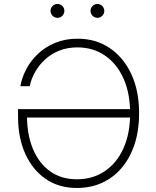

<svg xmlns="http://www.w3.org/2000/svg" viewBox="-20 -931 780 961"><path d="M364.7 9.8Q273.9 9.8 208 -35.9Q142.1 -81.5 106.2 -161.9Q70.3 -242.2 70.3 -346.2V-384.8H643.1V-342.8H99.6L115.2 -350.1Q115.2 -257.3 144.8 -185.8Q174.3 -114.3 230.2 -74Q286.1 -33.7 364.7 -33.7Q444.8 -33.7 504.9 -74.5Q564.9 -115.2 598.1 -189.2Q631.3 -263.2 631.3 -363.3Q631.3 -464.4 597.9 -538.6Q564.5 -612.8 504.9 -653.3Q445.3 -693.8 367.7 -693.8Q317.4 -693.8 276.6 -677.5Q235.8 -661.1 205.6 -633.3Q175.3 -605.5 155.8 -570.8Q136.2 -536.1 128.9 -499.5H82Q89.4 -543 111.8 -585.4Q134.3 -627.9 170.7 -662.1Q207 -696.3 256.6 -716.8Q306.2 -737.3 367.7 -737.3Q459.5 -737.3 528.8 -690.7Q598.1 -644 637.2 -560.3Q676.3 -476.6 676.3 -363.3Q676.3 -279.3 654.1 -210.7Q631.8 -142.1 590.8 -92.8Q549.8 -43.5 492.4 -16.8Q435.1 9.8 364.7 9.8ZM467.8 -841.8Q453.6 -841.8 443.4 -852.1Q433.1 -862.3 433.1 -876.5Q433.1 -891.1 443.4 -901.1Q453.6 -911.1 467.8 -911.1Q481.9 -911.1 491.9 -900.9Q502 -890.6 502 -876.5Q502 -862.3 491.9 -852.1Q481.9 -841.8 467.8 -841.8ZM267.6 -841.8Q253.4 -841.8 243.2 -852.1Q232.9 -862.3 232.9 -876.5Q232.9 -891.1 243.2 -901.1Q253.4 -911.1 267.6 -911.1Q282.2 -911.1 292.2 -900.9Q302.2 -890.6 302.2 -876.5Q302.2 -862.3 292.2 -852.1Q282.2 -841.8 267.6 -841.8Z"/></svg>

Font: Inter 17pt ExtraLight
Style: Regular
Weight: 250
Version: Version 4.001;git-66647c0bb